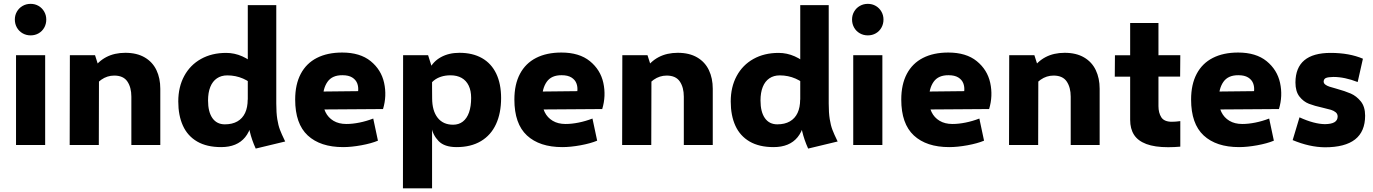

<svg xmlns="http://www.w3.org/2000/svg" viewBox="-20 -768 7275 1017"><path d="M142.1 -580.6Q118.9 -580.6 99.7 -591.6Q80.6 -602.5 69.6 -621.8Q58.6 -641.2 58.6 -664.6Q58.6 -687.5 69.6 -706.5Q80.6 -725.6 99.7 -736.6Q118.9 -747.6 142.1 -747.6Q165.6 -747.6 184.3 -736.6Q203.1 -725.6 214.1 -706.5Q225.1 -687.5 225.1 -664.3Q225.1 -641.1 214.4 -621.8Q203.6 -602.5 184.7 -591.6Q165.8 -580.6 142.1 -580.6ZM64.9 -475.6H219.2V0H64.9Z M675.8 -255.9Q675.8 -305.2 654.6 -336.4Q633.4 -367.7 585 -367.7Q547.8 -367.7 516.3 -345.7Q484.9 -323.7 464.8 -283.7L469.7 -397.5Q529.2 -488.3 644 -488.3Q704.8 -488.3 746.5 -463.9Q788.2 -439.5 808.7 -396.5Q829.1 -353.5 829.1 -297.9V0H675.8ZM350.1 -475.6H483.4L504.4 -409.7L503.4 0H349.1Z M1151.4 11.2Q1075.2 11.2 1024.4 -18.3Q973.6 -47.9 949 -102.1Q924.3 -156.2 924.3 -230.5Q924.3 -307.1 955.8 -365.5Q987.3 -423.8 1044.7 -455.8Q1102.1 -487.8 1177.7 -487.8Q1222.2 -487.8 1263.4 -469.5Q1304.7 -451.2 1342.8 -414.6L1334.5 -303.2Q1307.1 -334.5 1267.8 -351.6Q1228.5 -368.7 1184.1 -368.7Q1151.9 -368.7 1128.9 -353Q1106 -337.4 1094 -307.6Q1082 -277.8 1082 -235.8Q1082 -175.3 1105.2 -142.3Q1128.4 -109.4 1170.9 -109.4Q1210.4 -109.4 1237.5 -125Q1264.6 -140.6 1278.3 -169.9Q1292 -199.2 1292 -240.7L1321.3 -195.3Q1321.3 -93.8 1278.6 -41.3Q1235.8 11.2 1151.4 11.2ZM1334.5 19Q1292.5 -73.2 1292.5 -160.2L1443.4 -219.7Q1443.4 -170.4 1448.7 -137Q1454.1 -103.5 1462.9 -80.6Q1471.7 -57.6 1487.8 -24.4L1490.7 -18.6ZM1292.5 -160.2V-740.7H1443.4V-103Z M1797.4 11.2Q1676.8 11.2 1610.1 -50.5Q1543.5 -112.3 1543.5 -240.7Q1543.5 -320.8 1573 -376.7Q1602.5 -432.6 1658.4 -461.2Q1714.4 -489.7 1792.5 -489.7Q1887.2 -489.7 1943.4 -444.1Q1999.5 -398.4 2014.6 -329.1Q2029.8 -259.8 2008.8 -190.4L1599.1 -187.5L1603.5 -282.2L1877 -285.2Q1879.4 -307.6 1872.1 -326.7Q1864.7 -345.7 1845.5 -357.7Q1826.2 -369.6 1793.9 -369.6Q1739.7 -370.1 1714.8 -334.7Q1689.9 -299.3 1689.9 -240.2Q1689.9 -203.1 1704.1 -174.1Q1718.3 -145 1746.3 -128.2Q1774.4 -111.3 1814.5 -111.3Q1847.2 -111.3 1883.8 -118.7Q1920.4 -126 1957 -140.1L1981.9 -22.9Q1947.3 -8.3 1894 1.5Q1840.8 11.2 1797.4 11.2Z M2398.4 11.2Q2334 11.2 2303.2 -20.8Q2272.5 -52.7 2265.4 -95Q2258.3 -137.2 2259.3 -193.8L2268.6 -301.8L2269 -248Q2269 -181.2 2298.1 -144.3Q2327.1 -107.4 2379.9 -107.4Q2410.2 -107.4 2431.6 -124Q2453.1 -140.6 2464.4 -172.6Q2475.6 -204.6 2475.6 -249.5Q2475.6 -287.6 2462.6 -314.5Q2449.7 -341.3 2425.3 -355.2Q2400.9 -369.1 2366.2 -369.1Q2338.9 -369.1 2316.4 -361.8Q2293.9 -354.5 2277.6 -341.1Q2261.2 -327.6 2252.4 -309.1L2253.9 -400.4Q2273.9 -442.4 2315.7 -465.3Q2357.4 -488.3 2413.6 -488.3Q2483.4 -488.3 2533 -460.2Q2582.5 -432.1 2608.4 -378.2Q2634.3 -324.2 2634.3 -248.5Q2634.3 -168.9 2607.4 -110.6Q2580.6 -52.2 2527.6 -20.5Q2474.6 11.2 2398.4 11.2ZM2115.2 -475.6H2247.6L2271 -401.4L2268.6 -362.8V229.5H2114.3Z M2958.5 11.2Q2837.9 11.2 2771.2 -50.5Q2704.6 -112.3 2704.6 -240.7Q2704.6 -320.8 2734.1 -376.7Q2763.7 -432.6 2819.6 -461.2Q2875.5 -489.7 2953.6 -489.7Q3048.3 -489.7 3104.5 -444.1Q3160.6 -398.4 3175.8 -329.1Q3190.9 -259.8 3169.9 -190.4L2760.3 -187.5L2764.6 -282.2L3038.1 -285.2Q3040.5 -307.6 3033.2 -326.7Q3025.9 -345.7 3006.6 -357.7Q2987.3 -369.6 2955.1 -369.6Q2900.9 -370.1 2876 -334.7Q2851.1 -299.3 2851.1 -240.2Q2851.1 -203.1 2865.2 -174.1Q2879.4 -145 2907.5 -128.2Q2935.5 -111.3 2975.6 -111.3Q3008.3 -111.3 3044.9 -118.7Q3081.5 -126 3118.2 -140.1L3143.1 -22.9Q3108.4 -8.3 3055.2 1.5Q3002 11.2 2958.5 11.2Z M3602.1 -255.9Q3602.1 -305.2 3580.8 -336.4Q3559.6 -367.7 3511.2 -367.7Q3474.1 -367.7 3442.6 -345.7Q3411.1 -323.7 3391.1 -283.7L3396 -397.5Q3455.5 -488.3 3570.3 -488.3Q3631.1 -488.3 3672.8 -463.9Q3714.5 -439.5 3734.9 -396.5Q3755.4 -353.5 3755.4 -297.9V0H3602.1ZM3276.4 -475.6H3409.7L3430.7 -409.7L3429.7 0H3275.4Z M4077.6 11.2Q4001.5 11.2 3950.7 -18.3Q3899.9 -47.9 3875.2 -102.1Q3850.6 -156.2 3850.6 -230.5Q3850.6 -307.1 3882.1 -365.5Q3913.6 -423.8 3970.9 -455.8Q4028.3 -487.8 4104 -487.8Q4148.4 -487.8 4189.7 -469.5Q4231 -451.2 4269 -414.6L4260.7 -303.2Q4233.4 -334.5 4194.1 -351.6Q4154.8 -368.7 4110.4 -368.7Q4078.1 -368.7 4055.2 -353Q4032.2 -337.4 4020.3 -307.6Q4008.3 -277.8 4008.3 -235.8Q4008.3 -175.3 4031.5 -142.3Q4054.7 -109.4 4097.2 -109.4Q4136.7 -109.4 4163.8 -125Q4190.9 -140.6 4204.6 -169.9Q4218.3 -199.2 4218.3 -240.7L4247.6 -195.3Q4247.6 -93.8 4204.8 -41.3Q4162.1 11.2 4077.6 11.2ZM4260.7 19Q4218.8 -73.2 4218.8 -160.2L4369.6 -219.7Q4369.6 -170.4 4375 -137Q4380.4 -103.5 4389.2 -80.6Q4397.9 -57.6 4414.1 -24.4L4417 -18.6ZM4218.8 -160.2V-740.7H4369.6V-103Z M4576.7 -580.6Q4553.4 -580.6 4534.3 -591.6Q4515.1 -602.5 4504.2 -621.8Q4493.2 -641.2 4493.2 -664.6Q4493.2 -687.5 4504.2 -706.5Q4515.1 -725.6 4534.3 -736.6Q4553.4 -747.6 4576.7 -747.6Q4600.1 -747.6 4618.9 -736.6Q4637.7 -725.6 4648.7 -706.5Q4659.7 -687.5 4659.7 -664.3Q4659.7 -641.1 4648.9 -621.8Q4638.2 -602.5 4619.3 -591.6Q4600.3 -580.6 4576.7 -580.6ZM4499.5 -475.6H4653.8V0H4499.5Z M5007.8 11.2Q4887.2 11.2 4820.6 -50.5Q4753.9 -112.3 4753.9 -240.7Q4753.9 -320.8 4783.4 -376.7Q4813 -432.6 4868.9 -461.2Q4924.8 -489.7 5002.9 -489.7Q5097.7 -489.7 5153.8 -444.1Q5210 -398.4 5225.1 -329.1Q5240.2 -259.8 5219.2 -190.4L4809.6 -187.5L4814 -282.2L5087.4 -285.2Q5089.8 -307.6 5082.5 -326.7Q5075.2 -345.7 5055.9 -357.7Q5036.6 -369.6 5004.4 -369.6Q4950.2 -370.1 4925.3 -334.7Q4900.4 -299.3 4900.4 -240.2Q4900.4 -203.1 4914.6 -174.1Q4928.7 -145 4956.8 -128.2Q4984.9 -111.3 5024.9 -111.3Q5057.6 -111.3 5094.2 -118.7Q5130.9 -126 5167.5 -140.1L5192.4 -22.9Q5157.7 -8.3 5104.5 1.5Q5051.3 11.2 5007.8 11.2Z M5651.4 -255.9Q5651.4 -305.2 5630.2 -336.4Q5609 -367.7 5560.5 -367.7Q5523.4 -367.7 5491.9 -345.7Q5460.4 -323.7 5440.4 -283.7L5445.3 -397.5Q5504.8 -488.3 5619.6 -488.3Q5680.4 -488.3 5722.1 -463.9Q5763.8 -439.5 5784.2 -396.5Q5804.7 -353.5 5804.7 -297.9V0H5651.4ZM5325.7 -475.6H5459L5480 -409.7L5479 0H5324.7Z M6167.5 11.7Q6096.7 11.7 6052 -5.1Q6007.3 -22 5986.8 -54Q5966.3 -85.9 5966.3 -133.3V-646H6116.2V-206.1Q6116.2 -170.4 6131.3 -146.7Q6146.5 -123 6187.5 -123Q6207 -123 6231.9 -126.5V8.8Q6200.7 11.7 6167.5 11.7ZM6231.9 -475.6 6231 -362.3 5884.8 -361.8 5885.7 -475.1Z M6543 11.2Q6422.4 11.2 6355.7 -50.5Q6289.1 -112.3 6289.1 -240.7Q6289.1 -320.8 6318.6 -376.7Q6348.1 -432.6 6404.1 -461.2Q6460 -489.7 6538.1 -489.7Q6632.8 -489.7 6689 -444.1Q6745.1 -398.4 6760.3 -329.1Q6775.4 -259.8 6754.4 -190.4L6344.7 -187.5L6349.1 -282.2L6622.6 -285.2Q6625 -307.6 6617.7 -326.7Q6610.4 -345.7 6591.1 -357.7Q6571.8 -369.6 6539.6 -369.6Q6485.4 -370.1 6460.4 -334.7Q6435.5 -299.3 6435.5 -240.2Q6435.5 -203.1 6449.7 -174.1Q6463.9 -145 6491.9 -128.2Q6520 -111.3 6560.1 -111.3Q6592.8 -111.3 6629.4 -118.7Q6666 -126 6702.6 -140.1L6727.5 -22.9Q6692.9 -8.3 6639.6 1.5Q6586.4 11.2 6543 11.2Z M6997.6 12.2Q6956.5 11.7 6914.1 2.2Q6871.6 -7.3 6827.1 -25.9L6863.3 -146.5Q6902.8 -128.4 6936.3 -119.6Q6969.7 -110.8 6997.6 -110.4Q7031.7 -110.8 7048.3 -120.6Q7064.9 -130.4 7065.4 -150.4Q7065.4 -164.6 7055.2 -173.1Q7044.9 -181.6 7030 -186.3Q7015.1 -190.9 6986.8 -197.3Q6942.4 -207 6913.3 -218.3Q6884.3 -229.5 6863 -256.6Q6841.8 -283.7 6841.8 -331.5Q6842.3 -409.7 6888.9 -448.7Q6935.5 -487.8 7028.3 -487.8Q7127 -487.8 7199.2 -457L7171.4 -333.5Q7102.5 -360.4 7043 -360.4Q7015.6 -359.9 7003.9 -355.2Q6992.2 -350.6 6991.2 -336.4Q6991.2 -326.7 6999.8 -320.1Q7008.3 -313.5 7021.5 -309.1Q7034.7 -304.7 7058.6 -298.3Q7104.5 -285.6 7134.8 -272.5Q7165 -259.3 7188 -231Q7210.9 -202.6 7210.9 -155.3Q7210.9 -71.3 7157.7 -29.5Q7104.5 12.2 6997.6 12.2Z"/></svg>

Font: DavidDev Light
Style: Regular
Weight: 300
Designer: David.dev
Foundry: David.dev
Version: Version 1.001;FEAKit 1.0